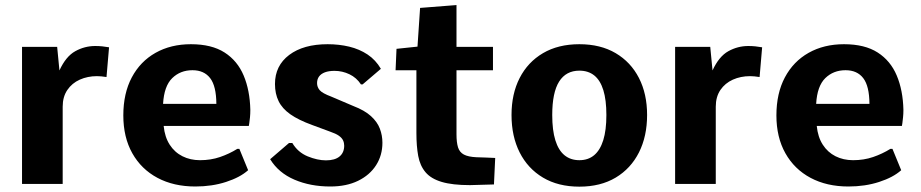

<svg xmlns="http://www.w3.org/2000/svg" viewBox="-20 -709 3549 740"><path d="M64.9 0V-528.3H200.3L209.1 -437.5Q233.8 -491.5 270 -511.6Q306.2 -531.7 347.1 -531.7Q360.7 -531.7 374 -530.4Q387.2 -529 400.3 -526.7L390.5 -412.1Q380.1 -413.9 370.2 -414.7Q360.4 -415.5 353.5 -415.5Q317.8 -415.5 287.6 -402.1Q257.5 -388.6 239.6 -362.3Q221.6 -335.9 221.6 -297.8V0Z M732.8 9.8Q649.5 9.8 587 -23.5Q524.5 -56.8 489.9 -118.4Q455.3 -180 455.3 -264.2Q455.3 -349.4 488 -410.8Q520.7 -472.3 579.5 -505.4Q638.4 -538.6 715.9 -538.6Q795.8 -538.6 845.5 -506.7Q895.2 -474.8 919.1 -417.9Q943.1 -361 944.8 -285.4Q944.8 -270.2 943.5 -256.8Q942.1 -243.4 940.8 -234.6Q939.6 -225.8 939 -223.6H610.8Q615 -180.9 634 -151.4Q652.9 -122 683.2 -106.8Q713.4 -91.6 750.8 -91.6Q792.4 -91.6 828 -103.8Q863.6 -116 894.5 -135.2H902.6L936.3 -53Q905.4 -25.3 851.3 -7.8Q797.3 9.8 732.8 9.8ZM608.5 -308.8H813.9Q813.5 -377.2 790 -407.8Q766.5 -438.4 721.8 -438.4Q675.1 -438.4 643.8 -407.9Q612.4 -377.3 608.5 -308.8Z M1252.9 9.8Q1176.3 9.8 1114.9 -16.5Q1053.6 -42.7 1021.2 -95.4L1093.9 -157.9H1106.6Q1128.1 -121.9 1165.8 -106.4Q1203.5 -91 1236.2 -91Q1270.9 -91 1288.8 -106Q1306.6 -120.9 1306.6 -147.6Q1306.6 -158.5 1302.2 -168Q1297.8 -177.5 1286 -185.9Q1274.2 -194.2 1252.1 -201.7L1183.2 -227.2Q1130.4 -246.4 1099 -268.5Q1067.7 -290.6 1053.8 -319.1Q1039.8 -347.7 1039.8 -385.1Q1039.8 -456 1094.7 -497.3Q1149.6 -538.6 1242.7 -538.6Q1286.8 -538.6 1326.1 -529.2Q1365.3 -519.7 1396.7 -498.9Q1428 -478 1448 -443.8L1377.7 -383.8H1371.1Q1354.2 -409.7 1326.8 -422.8Q1299.4 -435.9 1269.2 -435.9Q1247.4 -435.9 1232.3 -430.3Q1217.3 -424.6 1209.6 -414.1Q1202 -403.6 1202 -388.7Q1202 -373.5 1212.1 -361.5Q1222.3 -349.5 1257.1 -336.5L1341.8 -300.4Q1385.4 -283.7 1409.8 -261.4Q1434.2 -239.2 1444 -213.2Q1453.9 -187.2 1453.9 -158.9Q1453.9 -110.4 1429.5 -72.3Q1405.2 -34.2 1360.2 -12.2Q1315.2 9.8 1252.9 9.8Z M1791.3 4.5Q1723.4 4.5 1682.3 -7.9Q1641.1 -20.2 1620.1 -45.1Q1599 -70 1591.9 -107.8Q1584.9 -145.6 1584.9 -196.5V-438.1H1504.6L1508.2 -520.8L1589.1 -529.3L1599.1 -678.5L1739.4 -689.5V-528.3H1880V-438.1H1739.4V-191.6Q1739.4 -160.1 1745.3 -141.1Q1751.3 -122.1 1767.9 -113.3Q1784.5 -104.5 1815.9 -103Q1834.1 -102.5 1852.2 -101.8Q1870.4 -101 1888.6 -100.2L1883.8 1.9Q1860.7 2.4 1837.5 3.2Q1814.4 3.9 1791.3 4.5Z M2213 10.4Q2131.3 10.4 2072.8 -24.5Q2014.2 -59.4 1982.8 -121.6Q1951.5 -183.8 1951.5 -265.8Q1951.5 -347.2 1982.9 -408.5Q2014.4 -469.8 2072.9 -504.2Q2131.5 -538.6 2213 -538.6Q2294.4 -538.6 2352.8 -504.2Q2411.1 -469.8 2442.6 -408.5Q2474 -347.2 2474 -265.8Q2474 -183.8 2442.7 -121.6Q2411.3 -59.4 2353 -24.5Q2294.6 10.4 2213 10.4ZM2213 -91.6Q2246.9 -91.6 2270 -110.9Q2293.1 -130.3 2305.1 -168.8Q2317.1 -207.3 2317.1 -265.6Q2317.1 -323.6 2305.4 -361.5Q2293.7 -399.4 2270.5 -418.1Q2247.3 -436.7 2213 -436.7Q2161.6 -436.7 2135 -394.7Q2108.4 -352.6 2108.4 -265.6Q2108.4 -207 2120.4 -168.4Q2132.4 -129.7 2155.8 -110.6Q2179.1 -91.6 2213 -91.6Z M2582 0V-528.3H2717.4L2726.2 -437.5Q2750.9 -491.5 2787.1 -511.6Q2823.3 -531.7 2864.2 -531.7Q2877.8 -531.7 2891.1 -530.4Q2904.3 -529 2917.4 -526.7L2907.6 -412.1Q2897.2 -413.9 2887.3 -414.7Q2877.4 -415.5 2870.6 -415.5Q2834.9 -415.5 2804.7 -402.1Q2774.6 -388.6 2756.6 -362.3Q2738.7 -335.9 2738.7 -297.8V0Z M3249.9 9.8Q3166.6 9.8 3104.1 -23.5Q3041.6 -56.8 3007 -118.4Q2972.4 -180 2972.4 -264.2Q2972.4 -349.4 3005.1 -410.8Q3037.8 -472.3 3096.6 -505.4Q3155.5 -538.6 3233 -538.6Q3312.9 -538.6 3362.6 -506.7Q3412.3 -474.8 3436.2 -417.9Q3460.2 -361 3461.9 -285.4Q3461.9 -270.2 3460.5 -256.8Q3459.2 -243.4 3457.9 -234.6Q3456.6 -225.8 3456.1 -223.6H3127.9Q3132.1 -180.9 3151.1 -151.4Q3170 -122 3200.2 -106.8Q3230.5 -91.6 3267.9 -91.6Q3309.5 -91.6 3345.1 -103.8Q3380.7 -116 3411.6 -135.2H3419.7L3453.4 -53Q3422.5 -25.3 3368.4 -7.8Q3314.4 9.8 3249.9 9.8ZM3125.6 -308.8H3331Q3330.6 -377.2 3307.1 -407.8Q3283.6 -438.4 3238.9 -438.4Q3192.2 -438.4 3160.8 -407.9Q3129.5 -377.3 3125.6 -308.8Z"/></svg>

Font: Comme
Style: Regular
Weight: 400
Designer: Vernon Adams
Foundry: Vernon Adams
Version: Version 1.000;gftools[0.9.27]